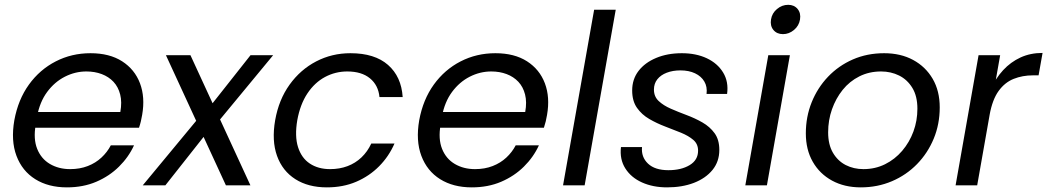

<svg xmlns="http://www.w3.org/2000/svg" viewBox="-20 -781 4413 809"><path d="M111.1 -242.9 124.1 -309.2H487Q494.5 -350.8 486.4 -382.8Q478.3 -414.8 458.2 -436.3Q438.1 -457.7 408.7 -468.8Q379.3 -479.9 344.1 -479.9Q296.7 -479.9 253.3 -457.8Q209.9 -435.7 178.8 -393.7Q147.6 -351.7 136.1 -290.1L130.4 -254.9Q119.9 -195.6 136.7 -153.7Q153.5 -111.8 190.4 -90.1Q227.4 -68.4 275.5 -68.4Q316.6 -68.4 349.9 -81.4Q383.1 -94.3 407.5 -117.1Q431.9 -139.8 446.9 -168.6H544.7Q521.9 -118.9 481.5 -79Q441.2 -39 385.8 -15.2Q330.4 8.5 261.9 8.5Q183.9 8.5 128.6 -26Q73.4 -60.5 49.4 -124.4Q25.4 -188.3 40.4 -274.5Q56.4 -361.5 102 -424.7Q147.6 -487.8 214.8 -522.3Q281.9 -556.8 361.4 -556.8Q441.4 -556.8 494.6 -522.7Q547.7 -488.6 569.9 -429.9Q592 -371.2 579 -296.9Q576.5 -282.4 573.5 -269.6Q570.5 -256.9 565.8 -242.9Z M931.9 0 679.2 -548.3H782.5L1035.2 0ZM834.8 -305.9 861.5 -234.1 676.7 0H581.4ZM878.9 -243.4 851.5 -315.3 1035.5 -548.3H1130.8Z M1139.4 -274.5Q1154.6 -360.8 1200.2 -424.3Q1245.9 -487.8 1312.3 -522.3Q1378.6 -556.8 1456.7 -556.8Q1558.6 -556.8 1614.9 -507.5Q1671.2 -458.1 1676.7 -372.1H1578.9Q1574.1 -421.9 1538.9 -450.9Q1503.6 -479.9 1443.1 -479.9Q1393.2 -479.9 1349.5 -456.6Q1305.9 -433.2 1275.4 -387.5Q1244.9 -341.9 1232.6 -274.5Q1221.2 -207.4 1235.7 -161.3Q1250.3 -115.1 1285.5 -91.8Q1320.8 -68.4 1370.7 -68.4Q1411.1 -68.4 1444.3 -81Q1477.6 -93.5 1503.1 -117.8Q1528.6 -142.1 1544.4 -176.2H1642.2Q1618.6 -122 1577.5 -80.5Q1536.4 -39 1481 -15.2Q1425.6 8.5 1357.2 8.5Q1279.1 8.5 1224.6 -26Q1170.1 -60.5 1147.2 -124.4Q1124.4 -188.3 1139.4 -274.5Z M1817.1 -242.9 1830.1 -309.2H2193Q2200.5 -350.8 2192.4 -382.8Q2184.3 -414.8 2164.2 -436.3Q2144.1 -457.7 2114.7 -468.8Q2085.3 -479.9 2050.1 -479.9Q2002.7 -479.9 1959.3 -457.8Q1915.9 -435.7 1884.8 -393.7Q1853.6 -351.7 1842.1 -290.1L1836.4 -254.9Q1825.9 -195.6 1842.7 -153.7Q1859.5 -111.8 1896.4 -90.1Q1933.4 -68.4 1981.5 -68.4Q2022.6 -68.4 2055.9 -81.4Q2089.1 -94.3 2113.5 -117.1Q2137.9 -139.8 2152.9 -168.6H2250.7Q2227.9 -118.9 2187.5 -79Q2147.2 -39 2091.8 -15.2Q2036.4 8.5 1967.9 8.5Q1889.9 8.5 1834.6 -26Q1779.4 -60.5 1755.4 -124.4Q1731.4 -188.3 1746.4 -274.5Q1762.4 -361.5 1808 -424.7Q1853.6 -487.8 1920.8 -522.3Q1987.9 -556.8 2067.4 -556.8Q2147.4 -556.8 2200.6 -522.7Q2253.7 -488.6 2275.9 -429.9Q2298 -371.2 2285 -296.9Q2282.5 -282.4 2279.5 -269.6Q2276.5 -256.9 2271.8 -242.9Z M2352.4 0 2483.4 -740H2574.4L2443.4 0Z M2790.7 8.5Q2731.4 8.5 2685.3 -12.2Q2639.2 -32.8 2614.8 -71.4Q2590.4 -109.9 2596.5 -161.4H2685.2Q2681.2 -119.3 2710.4 -91.6Q2739.6 -63.9 2796.2 -63.9Q2850.5 -63.9 2885.9 -85.3Q2921.4 -106.6 2921.4 -146.3Q2921.4 -174.5 2901.1 -191.7Q2880.9 -208.9 2849.4 -221.8Q2817.9 -234.6 2782.5 -248Q2747.2 -261.4 2715.7 -279.7Q2684.2 -297.9 2663.9 -326.7Q2643.7 -355.5 2643.7 -399.7Q2643.7 -447.2 2670.5 -482.1Q2697.2 -517 2744.8 -536.9Q2792.3 -556.8 2852.9 -556.8Q2912.7 -556.8 2958 -535.6Q3003.3 -514.3 3026.9 -475.5Q3050.6 -436.7 3043.6 -385.2H2957.1Q2960.8 -415.4 2947.7 -437.6Q2934.7 -459.7 2908.6 -472.1Q2882.6 -484.4 2846.9 -484.4Q2814.9 -484.4 2789.5 -474.7Q2764.1 -465 2749.8 -447Q2735.4 -428.9 2735.4 -403.5Q2735.4 -374.1 2755.3 -355.4Q2775.2 -336.6 2806.7 -322.9Q2838.2 -309.1 2873.1 -296.1Q2908.1 -283.1 2939.6 -265.1Q2971.1 -247.1 2991 -219.7Q3010.9 -192.3 3010.9 -149.3Q3010.9 -100.3 2982.2 -65Q2953.5 -29.8 2904 -10.6Q2854.5 8.5 2790.7 8.5Z M3120.4 0 3217.2 -548.3H3308.2L3211.4 0ZM3279.1 -637.2Q3253.3 -637.2 3238.8 -654.8Q3224.4 -672.4 3228.7 -699Q3232.9 -725.6 3254 -743.1Q3275.1 -760.7 3301 -760.7Q3326.3 -760.7 3340.8 -743.1Q3355.2 -725.6 3350.9 -699Q3346.6 -672.4 3325.6 -654.8Q3304.5 -637.2 3279.1 -637.2Z M3606.9 8.5Q3538.2 8.5 3485.9 -20Q3433.6 -48.5 3404.5 -99.6Q3375.4 -150.6 3375.4 -219.1Q3375.4 -288.8 3400 -350Q3424.6 -411.1 3469 -457.7Q3513.4 -504.3 3573.7 -530.6Q3633.9 -556.8 3705.2 -556.8Q3775 -556.8 3827.5 -528.4Q3880 -500 3909.8 -449Q3939.6 -398 3939.6 -328.5Q3939.6 -258 3914.3 -196.8Q3889 -135.7 3843.9 -89.5Q3798.7 -43.2 3738.1 -17.4Q3677.4 8.5 3606.9 8.5ZM3618.2 -68.4Q3667.6 -68.4 3709.2 -89Q3750.7 -109.6 3781.4 -145.5Q3812.1 -181.5 3828.8 -227Q3845.5 -272.5 3845.5 -322.9Q3845.5 -375.8 3824.3 -410.6Q3803.1 -445.5 3768.5 -462.7Q3733.8 -479.9 3692.4 -479.9Q3642.2 -479.9 3601 -459.2Q3559.7 -438.5 3530.6 -402.3Q3501.6 -366.1 3485.5 -320.3Q3469.4 -274.5 3469.4 -223.4Q3469.4 -172 3489.6 -137.4Q3509.8 -102.9 3543.4 -85.6Q3577.1 -68.4 3618.2 -68.4Z M4149.9 -297.6 4123.5 -302.5Q4133.2 -357.5 4154.1 -404.2Q4175 -450.9 4206.7 -485.3Q4238.5 -519.7 4280.1 -538.9Q4321.7 -558 4372.9 -558L4356.1 -463.5H4332Q4288.5 -463.5 4251.2 -448.7Q4213.9 -433.8 4187.8 -397.8Q4161.6 -361.7 4149.9 -297.6ZM4006.4 0 4103.2 -548.3H4194.2L4097.4 0Z"/></svg>

Font: Poppins Variable
Style: Italic
Weight: 100
Italic angle: -10°
Designer: Jonny Pinhorn
Foundry: Indian Type Foundry
Version: Version 6.000